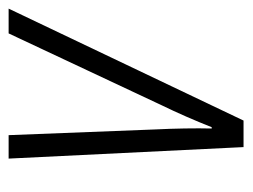

<svg xmlns="http://www.w3.org/2000/svg" viewBox="-88 -482 571 434"><g transform="rotate(-90 197.0 -265.5)"><path d="M81 0H141L394 -531H338L176 -186C158 -149 141 -110 126 -72H123C124 -106 123 -159 121 -198L108 -531H55Z"/></g></svg>

Font: Noto Sans Condensed Light
Style: Italic
Weight: 300
Width: 3
Italic angle: -12°
Designer: Monotype Design Team
Foundry: Monotype Imaging Inc.
Version: Version 2.013